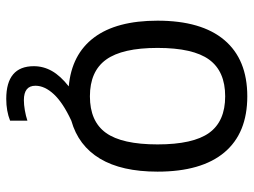

<svg xmlns="http://www.w3.org/2000/svg" viewBox="-116 -474 792 599"><g transform="rotate(90 279.5 -174.0)"><path d="M288 202Q186 202 186 116Q186 86 201 59.5Q216 33 249 7Q149 -2 96.5 -72Q44 -142 44 -270Q44 -407 104.5 -478.5Q165 -550 280 -550Q395 -550 455 -478.5Q515 -407 515 -270Q515 -158 474.5 -90.5Q434 -23 356 -1Q300 25 273.5 53.5Q247 82 247 111Q247 147 292 147Q306 147 323.5 144Q341 141 356 136V190Q326 202 288 202ZM280 -59Q358 -59 394 -109Q430 -159 430 -270Q430 -381 394 -431Q358 -481 280 -481Q202 -481 165.5 -431Q129 -381 129 -270Q129 -160 165.5 -109.5Q202 -59 280 -59Z"/></g></svg>

Font: Encode Sans Narrow
Style: Regular
Weight: 400
Designer: Pablo Impallari, Andres Torresi
Foundry: Pablo Impallari, Andres Torresi
Version: Version 1.000; ttfautohint (v1.00) -l 8 -r 50 -G 200 -x 14 -